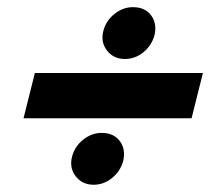

<svg xmlns="http://www.w3.org/2000/svg" viewBox="-20 -605 590 537"><path d="M45.8 -274.2 77.5 -400.8H547.5L515.8 -274.2ZM241.7 -88.3Q210 -88.3 191.7 -112.1Q173.3 -135.8 181.7 -167.5Q189.2 -195.8 212.9 -214.6Q236.7 -233.3 264.2 -233.3Q298.3 -233.3 315.4 -210Q332.5 -186.7 324.2 -153.3Q315.8 -125 292.9 -106.7Q270 -88.3 241.7 -88.3ZM329.2 -440Q297.5 -440 279.2 -463.8Q260.8 -487.5 269.2 -519.2Q276.7 -547.5 300.4 -566.2Q324.2 -585 351.7 -585Q385.8 -585 402.9 -561.7Q420 -538.3 411.7 -505Q403.3 -476.7 380.4 -458.3Q357.5 -440 329.2 -440Z"/></svg>

Font: Funnel Sans Light ExtraBold
Style: Italic
Weight: 800
Italic angle: -14.036°
Version: Version 1.000